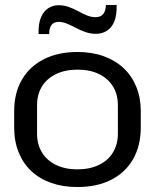

<svg xmlns="http://www.w3.org/2000/svg" viewBox="-20 -743 623 772"><path d="M291 9Q233 9 186 -7.5Q139 -24 106 -55Q73 -86 55 -130.5Q37 -175 37 -230V-296Q37 -369 68 -422.5Q99 -476 156.5 -505Q214 -534 291 -534Q350 -534 397 -517Q444 -500 477 -469Q510 -438 528 -394Q546 -350 546 -296V-230Q546 -157 515 -103Q484 -49 427 -20Q370 9 291 9ZM291 -62Q341 -62 378 -80Q415 -98 434.5 -130.5Q454 -163 454 -205V-320Q454 -363 434.5 -395Q415 -427 378.5 -445Q342 -463 292 -463Q242 -463 205 -445Q168 -427 148.5 -395Q129 -363 129 -320V-205Q129 -163 148.5 -130.5Q168 -98 205 -80Q242 -62 291 -62ZM366 -607Q343 -607 322.5 -614.5Q302 -622 284 -631.5Q266 -641 249 -648Q232 -655 216 -655Q195 -655 186 -641Q177 -627 178 -606H135Q134 -650 145.5 -675Q157 -700 175.5 -711Q194 -722 215 -722Q237 -722 256.5 -715Q276 -708 293.5 -698.5Q311 -689 328.5 -681.5Q346 -674 364 -674Q385 -674 395 -686.5Q405 -699 406 -723H449Q450 -682 439.5 -656.5Q429 -631 409.5 -619Q390 -607 366 -607Z"/></svg>

Font: Hubot Sans Condensed ExtraLight
Style: Regular
Weight: 400
Version: Version 2.000